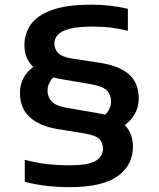

<svg xmlns="http://www.w3.org/2000/svg" viewBox="-20 -768 660 798"><path d="M267.5 10Q222.5 10 174 4.5Q125.5 -1 83 -12.5V-104Q131 -91 176 -86Q221 -81 267 -81Q348.5 -81 378.2 -99.8Q408 -118.5 408 -149.5Q408 -176 392.2 -190.8Q376.5 -205.5 336 -212.5L216.5 -232Q142.5 -245 102.8 -281.8Q63 -318.5 63 -382.5Q63 -447.5 118 -490Q81.5 -525 81.5 -580Q81.5 -629.5 109 -667.5Q136.5 -705.5 197.5 -727Q258.5 -748.5 358.5 -748.5Q440 -748.5 511.5 -731.5V-640Q473.5 -649.5 439 -653.5Q404.5 -657.5 368 -657.5Q303 -657.5 268 -648Q233 -638.5 219.5 -622.5Q206 -606.5 206 -587.5Q206 -564.5 221.2 -548.2Q236.5 -532 277 -525L401 -506Q477 -493.5 516.8 -458.5Q556.5 -423.5 556.5 -358.5Q556.5 -324 541.2 -296.2Q526 -268.5 498.5 -248Q532.5 -214 532.5 -158.5Q532.5 -81 468.5 -35.5Q404.5 10 267.5 10ZM376.5 -299.5Q398 -296 416.5 -291Q441.5 -314.5 441.5 -346Q441.5 -374 424.2 -391.8Q407 -409.5 360.5 -417.5L241 -438Q220 -441.5 201.5 -446.5Q189 -433 183.2 -419.2Q177.5 -405.5 177.5 -391Q177.5 -366 194.2 -347Q211 -328 257 -320Z"/></svg>

Font: Encode Sans Expanded SemiBold
Style: Regular
Weight: 600
Width: 7
Designer: Multiple Designers
Foundry: Impallari Type
Version: Version 3.000; ttfautohint (v1.8.3) -l 8 -r 50 -G 200 -x 14 